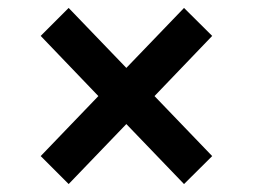

<svg xmlns="http://www.w3.org/2000/svg" viewBox="-20 -544 640 486"><path d="M153.8 -78.1 83 -148.9 229 -300.8 83 -453.1 153.8 -523.9 299.8 -372.1 445.8 -523.9 517.1 -453.1 371.1 -300.8 517.1 -148.9 445.8 -78.1 299.8 -230Z"/></svg>

Font: Anuphan SemiBold
Style: Bold
Weight: 600
Designer: Mike Abbink, Paul van der Laan, Pieter van Rosmalen, Mint Tantisuwanna
Foundry: Bold Monday; Cadson Demak
Version: Version 3.002;hotconv 1.0.109;makeotfexe 2.5.65596